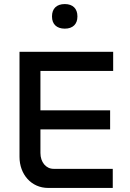

<svg xmlns="http://www.w3.org/2000/svg" viewBox="-20 -925 640 945"><path d="M76 -670V-153C76 -67 134 0 217 0H535V-94H244C206 -94 179 -127 179 -172V-288H522V-382H179V-576H537V-670ZM236 -843C236 -807 258 -784 299 -784C339 -784 361 -807 361 -843V-845C361 -882 339 -905 299 -905C258 -905 236 -882 236 -845Z"/></svg>

Font: LT Wave Mono Medium
Style: Regular
Weight: 500
Designer: Daniel Lyons
Version: Version 2.5 (Glyphs App)